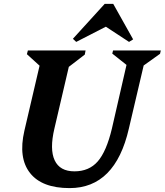

<svg xmlns="http://www.w3.org/2000/svg" viewBox="-20 -949 845 985"><path d="M105 -278 183 -612 118 -671 123 -690H419L415 -669L333 -606L259 -289Q234 -183 260.5 -126.5Q287 -70 362 -70Q437 -70 481.5 -121Q526 -172 554 -289L629 -616L556 -674L560 -690H805L801 -673L717 -613L641 -289Q571 16 337 16Q195 16 134 -61.5Q73 -139 105 -278ZM371 -734 354 -750 517 -929H561L663 -747L642 -734L523 -812Z"/></svg>

Font: Platypi SemiBold
Style: Italic
Weight: 600
Italic angle: -13°
Designer: David Sargent
Foundry: Bolt Cutter Type
Version: Version 1.200; ttfautohint (v1.8.4.7-5d5b)